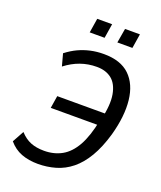

<svg xmlns="http://www.w3.org/2000/svg" viewBox="-161 -993 926 1103"><g transform="rotate(20 301.5 -441.0)"><path d="M204 9Q147 9 102.5 -8Q58 -25 25 -64L64 -135Q94 -102 129 -88Q164 -74 211 -74Q272 -74 319.5 -100.5Q367 -127 400.5 -186.5Q434 -246 454 -347L484 -319H164L176 -395H503L459 -356Q482 -452 471 -513Q460 -574 424.5 -602.5Q389 -631 333 -631Q281 -631 234 -614.5Q187 -598 143 -564L123 -638Q158 -665 192.5 -681Q227 -697 265 -705.5Q303 -714 346 -714Q449 -714 504 -661Q559 -608 569.5 -513.5Q580 -419 546 -296Q521 -210 486 -151Q451 -92 407 -56.5Q363 -21 311 -6Q259 9 204 9ZM395 -803 410 -891H501L487 -803ZM226 -803 240 -891H331L317 -803Z"/></g></svg>

Font: Nunito Sans 7pt Condensed Medium
Style: Italic
Weight: 500
Width: 3
Italic angle: -9°
Designer: Vernon Adams
Foundry: Vernon Adams
Version: Version 3.101;gftools[0.9.27]